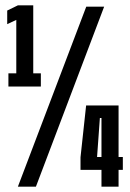

<svg xmlns="http://www.w3.org/2000/svg" viewBox="-20 -699 488 719"><path d="M11.5 -375H133V-424.5H104.5V-679H47L7 -659.5V-608.5L41 -624.5V-424.5H11.5ZM47 0H114.5L370 -674H303ZM360 0H424V-63H440V-111H424V-304H302.5L281.5 -110V-63H360ZM343.5 -111 354 -257H360V-111Z"/></svg>

Font: Anybody UltraCondensed
Style: Bold
Weight: 700
Width: 1
Version: Version 1.113;gftools[0.9.25]